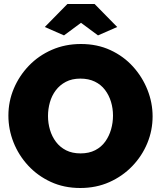

<svg xmlns="http://www.w3.org/2000/svg" viewBox="-20 -934 805 960"><path d="M381 6Q300 6 234 -24.5Q168 -55 120.5 -106.5Q73 -158 47.5 -222.5Q22 -287 22 -356Q22 -427 49 -491Q76 -555 124.5 -605.5Q173 -656 239.5 -685Q306 -714 385 -714Q466 -714 532 -683.5Q598 -653 645 -601Q692 -549 717.5 -484.5Q743 -420 743 -352Q743 -282 716.5 -218Q690 -154 641.5 -103.5Q593 -53 527 -23.5Q461 6 381 6ZM220 -354Q220 -318 230 -284.5Q240 -251 260 -224.5Q280 -198 310.5 -182.5Q341 -167 383 -167Q425 -167 456 -183Q487 -199 506.5 -226.5Q526 -254 535.5 -287.5Q545 -321 545 -356Q545 -392 535 -425Q525 -458 505 -484.5Q485 -511 454 -526Q423 -541 382 -541Q340 -541 309.5 -525Q279 -509 259 -482.5Q239 -456 229.5 -422.5Q220 -389 220 -354ZM204 -799 317 -914H453L566 -799L470 -757L385 -820L300 -757Z"/></svg>

Font: Raleway Thin Black
Style: Regular
Weight: 900
Version: Version 4.026